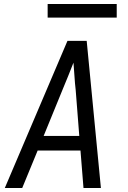

<svg xmlns="http://www.w3.org/2000/svg" viewBox="-20 -939 640 959"><path d="M4 0 317 -735H413L484 0H397L382 -187H168L91 0ZM198 -260H376L358 -490Q354 -524 352 -558Q350 -592 347 -626Q334 -592 320 -558Q306 -524 292 -490ZM218 -851V-919H563V-851Z"/></svg>

Font: Iosevka Extended
Style: Italic
Weight: 400
Width: 7
Italic angle: -9°
Monospace: yes
Designer: Belleve Invis
Foundry: Belleve Invis
Version: Version 32.5.0; ttfautohint (v1.8.4)